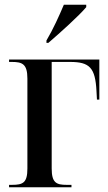

<svg xmlns="http://www.w3.org/2000/svg" viewBox="-20 -786 454 806"><path d="M175 -616V-606H183C232 -648 313 -721 342 -756V-766H248C229 -721 203 -663 175 -616ZM18 0H280V-10H260C216 -10 197 -19 197 -79V-526H274C356 -526 380 -502 385 -404L387 -368H397V-536H18V-526H30C74 -526 95 -517 95 -456V-79C95 -19 77 -10 30 -10H18Z"/></svg>

Font: Noto Serif Display Condensed Medium
Style: Regular
Weight: 500
Width: 3
Designer: Monotype Design Team
Foundry: Monotype Imaging Inc.
Version: Version 2.009